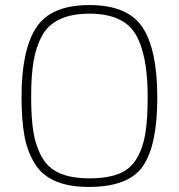

<svg xmlns="http://www.w3.org/2000/svg" viewBox="-20 -729 706 758"><path d="M563 -347Q563 -515 514.5 -595Q466 -675 333 -675Q194 -675 146 -588Q122 -544 112.5 -487.5Q103 -431 103 -346.5Q103 -262 112 -207Q121 -152 145.5 -108.5Q170 -65 216 -45Q262 -25 333.5 -25Q405 -25 450.5 -43.5Q496 -62 520.5 -104.5Q545 -147 554 -203Q563 -259 563 -347ZM118 -82Q88 -130 76.5 -192.5Q65 -255 65 -347Q65 -531 123 -620Q181 -709 333 -709Q485 -709 543 -620.5Q601 -532 601 -344Q601 -156 544.5 -73.5Q488 9 331 9Q174 9 118 -82Z"/></svg>

Font: Titillium Web ExtraLight
Style: Regular
Weight: 275
Version: Version 1.002;PS 57.000;hotconv 1.0.70;makeotf.lib2.5.55311